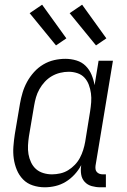

<svg xmlns="http://www.w3.org/2000/svg" viewBox="-20 -788 540 816"><path d="M170 8Q144 8 119.5 0Q95 -8 78 -25.5Q61 -43 51.5 -66Q42 -89 38.5 -114Q35 -139 37 -165.5Q39 -192 43 -218L65 -348Q69 -371 76 -394.5Q83 -418 95 -440Q107 -462 124.5 -481.5Q142 -501 164 -514Q186 -527 210 -532.5Q234 -538 258 -538Q282 -538 305 -531Q328 -524 344 -508Q360 -492 369 -470.5Q378 -449 382 -426L399 -530H460L386 -84Q385 -76 386 -69Q387 -62 391.5 -57Q396 -52 402.5 -49.5Q409 -47 417 -47H430V8H407Q388 8 370 3Q352 -2 340 -15Q328 -28 325 -46.5Q322 -65 325 -84V-86Q314 -65 297 -46.5Q280 -28 259.5 -15.5Q239 -3 216 2.5Q193 8 170 8ZM201 -47Q218 -47 236 -51Q254 -55 269.5 -64.5Q285 -74 298 -87.5Q311 -101 319.5 -117Q328 -133 333.5 -150.5Q339 -168 342 -185L363 -315Q366 -334 367.5 -353.5Q369 -373 366.5 -391.5Q364 -410 357.5 -427.5Q351 -445 339 -458Q327 -471 309 -477Q291 -483 272 -483Q254 -483 235.5 -478.5Q217 -474 200.5 -464.5Q184 -455 170.5 -440.5Q157 -426 147.5 -409Q138 -392 133 -374.5Q128 -357 125 -339L103 -209Q100 -189 99 -170Q98 -151 101 -133Q104 -115 112 -98Q120 -81 133 -69.5Q146 -58 164 -52.5Q182 -47 201 -47ZM388 -595 276 -732 329 -768 432 -625ZM218 -595 106 -732 159 -768 262 -625Z"/></svg>

Font: Iosevka Slab Light
Style: Italic
Weight: 300
Italic angle: -9°
Monospace: yes
Designer: Belleve Invis
Foundry: Belleve Invis
Version: Version 11.1.1; ttfautohint (v1.8.3)